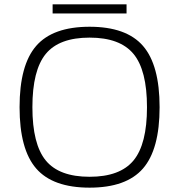

<svg xmlns="http://www.w3.org/2000/svg" viewBox="-20 -843 824 883"><path d="M146.5 -632Q223 -720 392 -720Q561 -720 637.5 -632Q714 -544 714 -350Q714 -156 637.5 -68Q561 20 392 20Q223 20 146.5 -68Q70 -156 70 -350Q70 -544 146.5 -632ZM594 -595Q532 -670 392 -670Q252 -670 190.5 -595Q129 -520 129 -350Q129 -180 190.5 -105Q252 -30 392 -30Q532 -30 594 -105Q656 -180 656 -350Q656 -520 594 -595ZM222 -823H562V-781H222Z"/></svg>

Font: Fivo Sans Light
Style: Regular
Weight: 300
Designer: Alexander Slobzheninov
Foundry: Alexander Slobzheninov
Version: 1.0